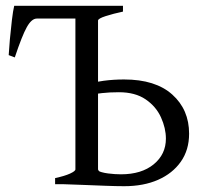

<svg xmlns="http://www.w3.org/2000/svg" viewBox="-20 -635 716 662"><path d="M408 7Q381 7 342.5 5.5Q304 4 265.5 2.5Q227 1 195 0L313 -48Q329 -40 352.5 -37Q376 -34 397 -34Q468 -34 510 -68.5Q552 -103 552 -157Q552 -193 535 -230.5Q518 -268 482 -292.5Q446 -317 390 -317Q357 -317 331.5 -314Q306 -311 282 -307L277 -345Q304 -352 337.5 -356.5Q371 -361 408 -361Q516 -361 574 -309Q632 -257 632 -174Q632 -118 603.5 -77.5Q575 -37 525 -15Q475 7 408 7ZM170 0V-21Q203 -28 221.5 -36.5Q240 -45 240 -51V-579Q240 -585 223 -589.5Q206 -594 170 -595V-615H404V-595Q371 -588 344.5 -579.5Q318 -571 318 -564V-51Q318 -45 336 -36.5Q354 -28 390 -21V0ZM107 -571Q89 -571 72.5 -541.5Q56 -512 31 -437L10 -445Q11 -465 14 -498.5Q17 -532 21 -565.5Q25 -599 29 -615H331L286 -571Z"/></svg>

Font: ChillKai
Style: Regular
Weight: 400
Designer: ChillType
Foundry: 寒蝉字型
Version: Version 2.000